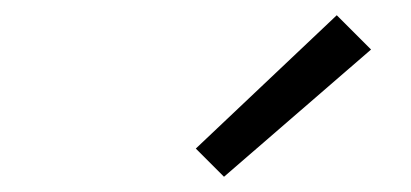

<svg xmlns="http://www.w3.org/2000/svg" viewBox="-20 -808 540 252"><path d="M274 -576 237 -613 422 -788 467 -743Z"/></svg>

Font: iosevka_custom_sans_ss08 Light
Style: Italic
Weight: 300
Italic angle: -10°
Designer: Belleve Invis
Foundry: Belleve Invis
Version: Version 10.3.0; ttfautohint (v1.8.3)